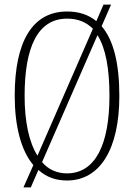

<svg xmlns="http://www.w3.org/2000/svg" viewBox="-20 -775 583 835"><path d="M125 -57 82 40H114L147 -36C180 -6 221 10 271 10C416 10 499 -128 499 -358C499 -501 473 -602 422 -661L463 -755H430L399 -683C365 -711 323 -725 272 -725C120 -725 44 -593 44 -359C44 -227 71 -121 125 -57ZM384 -650 143 -98C106 -156 87 -247 87 -358C87 -570 144 -694 272 -694C320 -694 356 -678 384 -650ZM271 -21C227 -21 190 -38 163 -70L404 -622C440 -565 456 -475 456 -358C456 -149 396 -21 271 -21Z"/></svg>

Font: Noto Serif Georgian ExtraCondensed ExtraLight
Style: Regular
Weight: 200
Width: 2
Designer: Monotype Design Team, Akaki Razmadze
Foundry: Google LLC
Version: Version 2.003